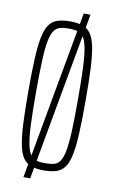

<svg xmlns="http://www.w3.org/2000/svg" viewBox="-90 -790 530 893"><g transform="rotate(10 175.0 -344.0)"><path d="M87 55 231 -743H263L119 55ZM175 8Q140 8 116 0Q92 -8 77 -29Q62 -50 54 -89.5Q46 -129 43 -191Q40 -253 40 -344Q40 -435 43 -497Q46 -559 54 -598.5Q62 -638 77 -659Q92 -680 116 -688Q140 -696 175 -696Q210 -696 234 -688Q258 -680 273 -659Q288 -638 296 -598.5Q304 -559 307 -497Q310 -435 310 -344Q310 -253 307 -191Q304 -129 296 -89.5Q288 -50 273 -29Q258 -8 234 0Q210 8 175 8ZM175 -26Q199 -26 216.5 -30.5Q234 -35 245 -51.5Q256 -68 262.5 -102Q269 -136 271.5 -195Q274 -254 274 -344Q274 -434 271.5 -493Q269 -552 262.5 -586Q256 -620 245 -636.5Q234 -653 216.5 -657.5Q199 -662 175 -662Q151 -662 134 -657.5Q117 -653 105.5 -636.5Q94 -620 87.5 -586Q81 -552 78.5 -493Q76 -434 76 -344Q76 -254 78.5 -195Q81 -136 87.5 -102Q94 -68 105.5 -51.5Q117 -35 134 -30.5Q151 -26 175 -26Z"/></g></svg>

Font: Saira UltraCondensed Thin
Style: Regular
Weight: 250
Width: 1
Designer: Hector Gatti with collaboration of the Omnibus-Type team
Foundry: Omnibus-Type
Version: Version 1.101